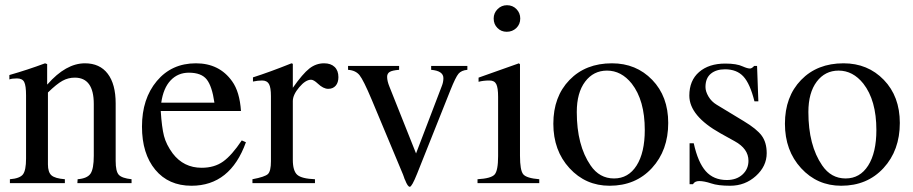

<svg xmlns="http://www.w3.org/2000/svg" viewBox="-20 -703 3504 737"><path d="M485 0H277L278 -15Q315 -18 327.5 -36.5Q340 -55 340 -105V-304Q340 -405 267 -405Q242 -405 220 -393Q198 -381 164 -348V-72Q164 -42 177.5 -30Q191 -18 229 -15V0H18V-15Q56 -18 68 -33.5Q80 -49 80 -94V-337Q80 -374 73 -388Q66 -402 45 -402Q25 -402 16 -398V-415Q86 -435 153 -460L161 -457V-379H162Q233 -460 306 -460Q363 -460 393.5 -420Q424 -380 424 -306V-85Q424 -45 436 -32Q448 -19 485 -15Z M908 -164 924 -157Q864 10 715 10Q627 10 576 -51.5Q525 -113 525 -217Q525 -324 582 -392Q639 -460 732 -460Q822 -460 871 -391Q900 -351 905 -277H597Q601 -214 609.5 -181Q618 -148 643 -114Q685 -59 754 -59Q803 -59 836.5 -83Q870 -107 908 -164ZM599 -309H803Q794 -372 773.5 -398Q753 -424 705 -424Q663 -424 635 -394.5Q607 -365 599 -309Z M1104 -458V-366Q1142 -420 1167.5 -440Q1193 -460 1224 -460Q1250 -460 1264.5 -446Q1279 -432 1279 -407Q1279 -386 1268.5 -374Q1258 -362 1240 -362Q1221 -362 1200 -382Q1184 -397 1174 -397Q1153 -397 1128.5 -368Q1104 -339 1104 -315V-90Q1104 -47 1121 -32Q1138 -17 1189 -15V0H949V-15Q997 -24 1008.5 -35Q1020 -46 1020 -84V-334Q1020 -367 1012.5 -380.5Q1005 -394 986 -394Q970 -394 951 -390V-406Q1014 -426 1099 -460Z M1774 -450V-435Q1751 -433 1740 -420Q1729 -407 1709 -357L1581 -36Q1561 14 1553 14Q1545 14 1535 -12Q1533 -15 1531 -22Q1529 -29 1527 -33L1407 -320Q1375 -396 1360 -414.5Q1345 -433 1316 -435V-450H1512V-435Q1486 -433 1476 -427Q1466 -421 1466 -408Q1466 -392 1475 -370L1577 -114L1676 -373Q1682 -388 1682 -403Q1682 -431 1635 -435V-450Z M1977 -632Q1977 -610 1962 -595.5Q1947 -581 1925 -581Q1904 -581 1889.5 -595.5Q1875 -610 1875 -632Q1875 -653 1890 -668Q1905 -683 1926 -683Q1948 -683 1962.5 -668Q1977 -653 1977 -632ZM2050 0H1813V-15Q1865 -18 1878.5 -33Q1892 -48 1892 -104V-331Q1892 -366 1885 -380Q1878 -394 1859 -394Q1835 -394 1817 -389V-405L1972 -460L1976 -456V-105Q1976 -49 1988.5 -34Q2001 -19 2050 -15Z M2545 -231Q2545 -126 2482.5 -58Q2420 10 2320 10Q2228 10 2166 -57.5Q2104 -125 2104 -228Q2104 -332 2166 -396Q2228 -460 2329 -460Q2422 -460 2483.5 -396.5Q2545 -333 2545 -231ZM2455 -204Q2455 -318 2405 -382Q2365 -432 2310 -432Q2258 -432 2226 -389.5Q2194 -347 2194 -273Q2194 -145 2247 -68Q2281 -18 2337 -18Q2392 -18 2423.5 -67.5Q2455 -117 2455 -204Z M2731 -301 2835 -238Q2885 -208 2904 -182Q2923 -156 2923 -115Q2923 -65 2881.5 -27.5Q2840 10 2783 10Q2736 10 2710 1Q2683 -8 2664 -8Q2647 -8 2640 4H2627V-153H2643Q2659 -80 2689 -46Q2719 -12 2770 -12Q2807 -12 2830 -33Q2853 -54 2853 -86Q2853 -132 2800 -161L2746 -191Q2626 -258 2626 -336Q2626 -394 2663.5 -426.5Q2701 -459 2764 -459Q2808 -459 2831 -448Q2849 -440 2859 -440Q2866 -440 2875 -450H2886L2891 -314H2876Q2859 -382 2833.5 -409.5Q2808 -437 2763 -437Q2729 -437 2708.5 -420Q2688 -403 2688 -369Q2688 -352 2699.5 -332.5Q2711 -313 2731 -301Z M3434 -231Q3434 -126 3371.5 -58Q3309 10 3209 10Q3117 10 3055 -57.5Q2993 -125 2993 -228Q2993 -332 3055 -396Q3117 -460 3218 -460Q3311 -460 3372.5 -396.5Q3434 -333 3434 -231ZM3344 -204Q3344 -318 3294 -382Q3254 -432 3199 -432Q3147 -432 3115 -389.5Q3083 -347 3083 -273Q3083 -145 3136 -68Q3170 -18 3226 -18Q3281 -18 3312.5 -67.5Q3344 -117 3344 -204Z"/></svg>

Font: STIX Math
Style: Regular
Weight: 400
Designer: MicroPress Inc., with final additions and corrections provided by Coen Hoffman, Elsevier (retired)
Version: Version 1.1.1